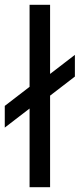

<svg xmlns="http://www.w3.org/2000/svg" viewBox="-23 -785 334 805"><path d="M101 -330 -3 -250V-341L101 -421V-765H187V-475L291 -555V-464L187 -384V0H101Z"/></svg>

Font: Application
Style: Regular
Weight: 400
Designer: Wei Huang
Foundry: Wei Huang
Version: Version 0.012